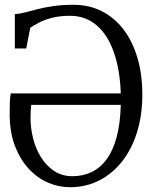

<svg xmlns="http://www.w3.org/2000/svg" viewBox="-20 -771 638 802"><path d="M273 11Q224.5 11 179.8 -8.5Q135 -28 99.8 -66.2Q64.5 -104.5 43.2 -159.2Q22 -214 20.5 -284.5Q20.5 -315.5 21 -339.8Q21.5 -364 25 -381H484.5Q481 -481.5 455 -554.2Q429 -627 382.8 -666Q336.5 -705 273 -705Q230.5 -705 198 -696.8Q165.5 -688.5 142.8 -676.5Q120 -664.5 106.5 -655L89.5 -568.5H42V-712Q61.5 -713 84.2 -719Q107 -725 136 -732.5Q165 -740 202.2 -745.5Q239.5 -751 287 -751Q352.5 -751 405.5 -724Q458.5 -697 496.2 -647.5Q534 -598 554.2 -528.8Q574.5 -459.5 574.5 -376Q574.5 -289.5 552.2 -218.2Q530 -147 489.5 -96Q449 -45 393.8 -17Q338.5 11 273 11ZM283 -35Q326.5 -35 363 -52.5Q399.5 -70 426 -106.5Q452.5 -143 467.5 -199.2Q482.5 -255.5 484.5 -333H110.5Q109 -319.5 108.2 -306Q107.5 -292.5 107.5 -277.5Q107.5 -236.5 118 -193.8Q128.5 -151 150.8 -115Q173 -79 205.8 -57Q238.5 -35 283 -35Z"/></svg>

Font: Merriweather 24pt SemiCondensed Light
Style: Regular
Weight: 300
Width: 4
Designer: Eben Sorkin
Foundry: Eben Sorkin
Version: Version 2.100